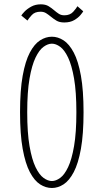

<svg xmlns="http://www.w3.org/2000/svg" viewBox="-20 -880 490 910"><path d="M226 11Q197 11 170 -6.2Q143 -23.5 121.5 -64.2Q100 -105 87.5 -174.5Q75 -244 75 -348Q75 -452 87.5 -521.2Q100 -590.5 121.5 -631Q143 -671.5 170 -688.8Q197 -706 226 -706Q254.5 -706 281.2 -688.8Q308 -671.5 329.5 -631Q351 -590.5 363.5 -521.2Q376 -452 376 -348Q376 -244 363.5 -174.5Q351 -105 329.5 -64.2Q308 -23.5 281.2 -6.2Q254.5 11 226 11ZM226 -22Q245 -22 265.2 -36.8Q285.5 -51.5 302.8 -87.8Q320 -124 331 -187.5Q342 -251 342 -348Q342 -445 331 -508Q320 -571 302.8 -607.2Q285.5 -643.5 265.2 -658.2Q245 -673 226 -673Q207 -673 186.5 -658.2Q166 -643.5 148.5 -607.2Q131 -571 120 -508Q109 -445 109 -348Q109 -251 120 -187.5Q131 -124 148.5 -87.8Q166 -51.5 186.5 -36.8Q207 -22 226 -22ZM284.5 -773.5Q261.5 -773.5 247 -782.5Q232.5 -791.5 220.5 -801.5Q209.5 -810.5 198.5 -817.5Q187.5 -824.5 172 -824.5Q145 -824.5 130.5 -808.5Q116 -792.5 110 -782.5L81 -806.5Q84 -812 96 -824.8Q108 -837.5 127.8 -848.5Q147.5 -859.5 173.5 -859.5Q196 -859.5 210.5 -850.5Q225 -841.5 236.5 -831.5Q247.5 -822 258.5 -814.8Q269.5 -807.5 285 -807.5Q312 -807.5 327 -824.2Q342 -841 347 -850.5L374.5 -826.5Q372 -821.5 361.5 -808.8Q351 -796 332 -784.8Q313 -773.5 284.5 -773.5Z"/></svg>

Font: Trispace Condensed Thin
Style: Regular
Weight: 100
Width: 3
Designer: Tyler Finck
Foundry: Etcetera Type Company
Version: Version 1.210; ttfautohint (v1.8.3)